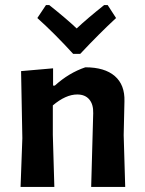

<svg xmlns="http://www.w3.org/2000/svg" viewBox="-20 -736 569 756"><path d="M404 -716 437 -665Q371 -604 296 -524H268Q194 -605 127 -665L161 -716H174Q243 -661 282 -624Q321 -661 390 -716ZM189 -467V-399H196Q251 -449 316 -471Q392 -471 432 -436.5Q472 -402 470 -337L467 -204L473 0H339L347 -290Q348 -325 331.5 -344.5Q315 -364 284 -364Q239 -364 188 -321V-205L194 0H61L68 -192L63 -456Z"/></svg>

Font: Alegreya Sans
Style: Bold
Weight: 700
Designer: Juan Pablo del Peral
Foundry: Huerta Tipografica
Version: Version 2.007